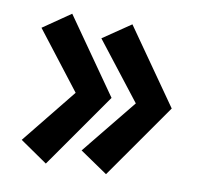

<svg xmlns="http://www.w3.org/2000/svg" viewBox="-63 -575 667 641"><g transform="rotate(10 270.5 -255.0)"><path d="M189 -251 39 -445 132 -509 310 -255 132 -1 39 -65ZM393 -251 242 -445 336 -509 514 -255 336 -1 242 -65Z"/></g></svg>

Font: Jost*
Style: Bold
Weight: 700
Version: Version 3.7